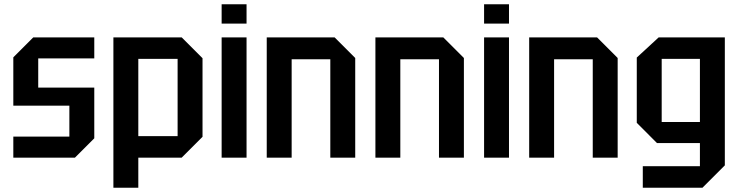

<svg xmlns="http://www.w3.org/2000/svg" viewBox="-20 -734 3442 894"><path d="M42 0V-98H303V-242H42V-467L135 -560H419V-462H158V-326H419V-90L329 0Z M508 140V-560H826L923 -463V-97L826 0H624V140ZM807 -460H624V-100H807Z M1012 0V-560H1128V0ZM1012 -624V-714H1128V-624Z M1222 0V-560H1538L1634 -464V0H1518V-458H1338V0Z M1728 0V-560H2044L2140 -464V0H2024V-458H1844V0Z M2234 0V-560H2350V0ZM2234 -624V-714H2350V-624Z M2444 0V-560H2760L2856 -464V0H2740V-458H2560V0Z M2973 140V40H3239V-68H3039L2945 -162V-466L3047 -560H3355V36L3251 140ZM3061 -460V-166H3239V-460Z"/></svg>

Font: Tektur SemiCondensed Medium
Style: Regular
Weight: 500
Width: 4
Designer: Adam Jagosz
Foundry: Adam Jagosz
Version: Version 1.005;gftools[0.9.30]